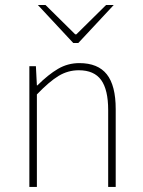

<svg xmlns="http://www.w3.org/2000/svg" viewBox="-20 -740 566 760"><path d="M96.2 0V-478H122.1L126 -401.9H127.9Q170.9 -444.8 209.7 -467.5Q248.5 -490.2 293.9 -490.2Q367.7 -490.2 402.8 -445.8Q438 -401.4 438 -308.1V0H408.2V-304.2Q408.2 -384.8 380.4 -423.3Q352.5 -461.9 292 -461.9Q249 -461.9 212.2 -439.7Q175.3 -417.5 126 -366.2V0ZM270 -569.8 129.9 -720.2H160.2L277.8 -604H282.2L399.9 -720.2H430.2L290 -569.8Z"/></svg>

Font: Source Sans 3 ExtraLight
Style: Regular
Weight: 200
Designer: Paul D. Hunt
Foundry: Adobe
Version: Version 3.052;hotconv 1.1.0;makeotfexe 2.6.0